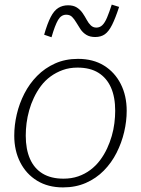

<svg xmlns="http://www.w3.org/2000/svg" viewBox="-20 -803 613 835"><path d="M446 -158Q458 -184 466 -211.5Q474 -239 477.5 -267.5Q481 -296 481 -321Q481 -381 462.5 -422.5Q444 -464 408 -486.5Q372 -509 317 -509Q282 -509 253 -498.5Q224 -488 200 -470.5Q176 -453 158 -429Q140 -405 127 -377Q115 -352 107 -323.5Q99 -295 95.5 -267.5Q92 -240 92 -213Q92 -154 110.5 -112Q129 -70 165.5 -48Q202 -26 256 -26Q291 -26 320 -36Q349 -46 373 -64Q397 -82 415 -106Q433 -130 446 -158ZM42 -213Q42 -259 53 -306Q64 -353 86 -396Q108 -439 141.5 -473Q175 -507 219.5 -527Q264 -547 319 -547Q385 -547 432 -518Q479 -489 505 -438Q531 -387 531 -321Q531 -276 520 -229Q509 -182 487 -138.5Q465 -95 431.5 -61Q398 -27 353.5 -7.5Q309 12 254 12Q189 12 141.5 -17Q94 -46 68 -97Q42 -148 42 -213ZM394 -642Q371 -642 355.5 -651.5Q340 -661 330 -676Q320 -691 311.5 -705.5Q303 -720 293.5 -729.5Q284 -739 268 -739Q246 -739 232.5 -716Q219 -693 204 -641L172 -652Q186 -701 200.5 -729Q215 -757 233.5 -768.5Q252 -780 276 -780Q299 -780 314 -770.5Q329 -761 339 -746.5Q349 -732 357 -717Q365 -702 375 -692.5Q385 -683 399 -683Q414 -683 425 -693.5Q436 -704 445.5 -726.5Q455 -749 466 -783L498 -773Q482 -724 467.5 -695Q453 -666 436 -654Q419 -642 394 -642Z"/></svg>

Font: Roboto Serif 20pt Thin
Style: Italic
Weight: 250
Italic angle: -10°
Version: Version 1.007